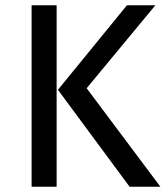

<svg xmlns="http://www.w3.org/2000/svg" viewBox="-20 -709 629 729"><path d="M195 -689H100V0H195ZM570 -689H462L200 -368L472 0H589L309 -374Z"/></svg>

Font: FSans
Style: Regular
Weight: 400
Designer: Carrois Corporate & Edenspiekermann AG
Foundry: Carrois Corporate GbR & Edenspiekermann AG
Version: Version 4.106;PS 004.106;hotconv 1.0.70;makeotf.lib2.5.58329